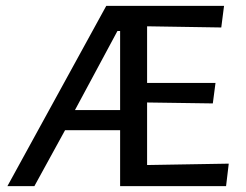

<svg xmlns="http://www.w3.org/2000/svg" viewBox="-20 -632 837 652"><path d="M5.2 0 340.8 -612H740.8L731.4 -538.7L479.5 -542.7V-350.3H711.8L702.7 -280.8L479.5 -284V-71.6L756.8 -76.3L747.7 0H387.9V-189.8H200.9L96.8 0ZM234.6 -258.3H387.9V-526.7H378.8Z"/></svg>

Font: Ancizar Sans Thin
Style: Regular
Weight: 100
Designer: Cesar Puertas, Viviana Monsalve, Julian Moncada, Julian Prieto, Jose Castro, Mariel Hernandez, Felipe Aragon, Sara Alarc
Version: Version 8.100